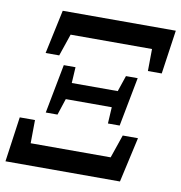

<svg xmlns="http://www.w3.org/2000/svg" viewBox="-83 -735 761 806"><g transform="rotate(10 297.5 -332.0)"><path d="M-7 0 20 -192H85L84 -93H425L459 -192H524L481 0ZM80 -477 120 -664H602L575 -477H516L517 -571H170L138 -477ZM389 -231 393 -301H197L174 -231H124L164 -440H214L210 -372H406L429 -440H479L439 -231Z"/></g></svg>

Font: Source Serif 4 Semibold
Style: Italic
Weight: 600
Italic angle: -12°
Designer: Frank Grießhammer
Foundry: Adobe
Version: Version 4.005;hotconv 1.1.0;makeotfexe 2.6.0